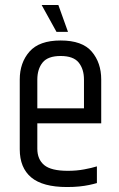

<svg xmlns="http://www.w3.org/2000/svg" viewBox="-20 -740 476 765"><path d="M58.7 -423.2Q58.7 -490.1 97.5 -534.4Q136.3 -578.7 221.6 -578.7Q307.8 -578.7 345.5 -534.4Q383.3 -490.1 383.3 -423.2V-268H314.6V-422.8Q314.6 -464.7 293.5 -490.8Q272.4 -516.9 221.6 -516.9Q170.8 -516.9 149.7 -490.8Q128.7 -464.7 128.7 -422.8V-173.4L58.7 -173.8ZM58.7 -192.1H128.7V-147.6Q128.7 -105.2 156.1 -82.3Q183.6 -59.4 250.1 -59.4Q285.3 -59.4 315.4 -65.1Q345.6 -70.7 366.1 -77.1V-10.6Q352.5 -6.6 334.8 -2.9Q317.1 0.8 295.6 3Q274.2 5.2 246.9 5.2Q150.4 5.2 104.5 -33.1Q58.7 -71.4 58.7 -145.1ZM109.7 -308.3H383.3V-248.6H109.7ZM145.9 -720.1H212.5L250.9 -613H205.1Z"/></svg>

Font: Khand Variable Light
Style: Regular
Weight: 300
Designer: Satya Rajpurohit
Foundry: Indian Type Foundry
Version: Version 3.000